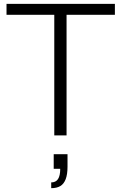

<svg xmlns="http://www.w3.org/2000/svg" viewBox="-20 -706 634 1001"><path d="M263 0V-629H14V-686H579V-629H327V0ZM247 275V245Q271 245 282.5 227.5Q294 210 294 174H260V98H332V163Q332 203 322.5 228Q313 253 294.5 264Q276 275 247 275Z"/></svg>

Font: Archivo SemiBold ExtraLight
Style: Regular
Weight: 250
Version: Version 2.001